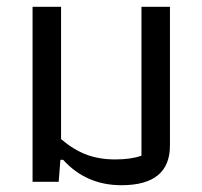

<svg xmlns="http://www.w3.org/2000/svg" viewBox="-20 -536 595 566"><path d="M166 -65H158L153 0H76V-516H160V-126Q196 -95 234 -80.5Q272 -66 320 -66Q366 -66 397 -77V-516H481V-107Q481 10 338 10Q234 10 166 -65Z"/></svg>

Font: Athiti Medium
Style: Regular
Weight: 500
Designer: CadsonDemak Team
Foundry: CadsonDemak
Version: Version 1.033